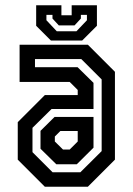

<svg xmlns="http://www.w3.org/2000/svg" viewBox="-20 -710 504 730"><path d="M150.5 0 47.5 -103V-245.5L150.5 -348.5H275.5V-368L245 -398.5H54.5V-540H314L417 -437V-103L314 0ZM180 -55H285.5L366.5 -135.5V-408L289 -485.5H113V-454.5H275L335.5 -395V-295.5H176L103.5 -224V-131.5ZM194 -85.5 134 -144.5V-212.5L187.5 -265.5H335.5V-148.5L272 -85.5ZM219.5 -141.5H245L275.5 -172V-212H209.5L188.5 -191V-172ZM173.5 -556 117.5 -612V-690H213.5V-652H252.5V-690H348.5V-612L292.5 -556ZM196 -591H270.5L310.5 -633V-653.5H287.5V-639.5L263.5 -613.5H203.5L179.5 -639.5V-653.5H156.5V-633Z"/></svg>

Font: Tourney Condensed SemiBold
Style: Regular
Weight: 600
Width: 3
Designer: Tyler Finck
Foundry: Etcetera Type Co
Version: Version 1.010; ttfautohint (v1.8.3)